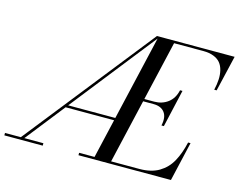

<svg xmlns="http://www.w3.org/2000/svg" viewBox="-127 -907 1324 1063"><g transform="rotate(15 534.5 -375.0)"><path d="M-24.9 -13.9H65.9L648.9 -750H1094L1045.9 -544.9H1032Q1039.8 -578.1 1041.1 -606Q1042.5 -633.8 1036.5 -658.2Q1030.5 -682.6 1016.6 -699.6Q1002.7 -716.6 977.9 -726.3Q953.1 -736.1 918.9 -736.1H750.7L671.6 -395H728Q772.9 -395 806.2 -419.9Q839.4 -444.8 850.1 -492.9H864L814.9 -278.1H801Q812 -327.1 791.9 -354.1Q771.7 -381.1 728 -381.1H668.5L583.3 -13.9H745.1Q778.8 -13.9 807.1 -20.6Q835.4 -27.3 857.4 -40.5Q879.4 -53.7 897 -71.8Q914.6 -89.8 927.9 -114.1Q941.2 -138.4 950.8 -165.3Q960.4 -192.1 968 -225.1H981.9L929.9 0H399.9V-13.9H488.3L540.3 -238H262.5L85.9 -13.9H195.1V0H-24.9ZM273.4 -252H543.5L656 -737.3Z"/></g></svg>

Font: Bodoni* 16
Style: Italic
Weight: 400
Italic angle: -13°
Version: Version 2.000